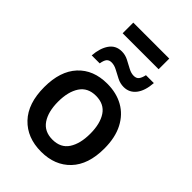

<svg xmlns="http://www.w3.org/2000/svg" viewBox="-268 -1021 1136 1136"><g transform="rotate(45 300.0 -453.0)"><path d="M303 10Q186 10 116 -63.5Q46 -137 46 -274Q46 -407 113 -479.5Q180 -552 296 -552Q373 -552 431 -519.5Q489 -487 522 -423.5Q555 -360 555 -268Q555 -134 486.5 -62Q418 10 303 10ZM300 -88Q369 -88 401.5 -138Q434 -188 434 -271Q434 -355 401 -404.5Q368 -454 299 -454Q231 -454 198 -404Q165 -354 165 -271Q165 -187 198.5 -137.5Q232 -88 300 -88ZM112 -605Q117 -670 144.5 -709Q172 -748 222 -748Q251 -748 277 -734.5Q303 -721 327 -708Q351 -695 373 -695Q395 -695 405.5 -708.5Q416 -722 422 -749H488Q483 -680 454 -643Q425 -606 378 -606Q349 -606 322.5 -619.5Q296 -633 272 -646Q248 -659 225 -659Q205 -659 194.5 -647Q184 -635 179 -605ZM149 -827V-916H450V-827Z"/></g></svg>

Font: Noto Sans Mono SemiBold
Style: Regular
Weight: 600
Designer: Monotype Design Team
Foundry: Monotype Imaging Inc.
Version: Version 2.014; ttfautohint (v1.8.4.7-5d5b)